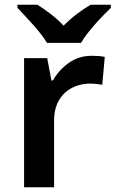

<svg xmlns="http://www.w3.org/2000/svg" viewBox="-20 -786 485 806"><path d="M320.3 -606C344.7 -650.4 408.7 -718.3 445.3 -752.9V-766.1H360.4C323.7 -744.6 281.7 -713.9 247.1 -678.2C213.9 -713.9 172.9 -743.2 137.2 -766.1H53.2V-752.9C88.4 -715.8 151.4 -650.9 177.2 -606ZM365.2 -551.8C328.6 -551.8 295.9 -541.5 268.1 -521.5C240.2 -501.5 218.3 -477.1 202.1 -448.2H195.8L178.2 -542H81.1V0H207V-280.8C207 -385.7 279.8 -435.1 359.9 -435.1C375 -435.1 395.5 -432.6 409.2 -430.2L419.9 -546.9C405.8 -550.8 382.3 -551.8 365.2 -551.8Z"/></svg>

Font: Noto Reveo Sans
Style: Regular
Weight: 600
Designer: Monotype Design Team
Foundry: Monotype Imaging Inc.
Version: Version 2.007